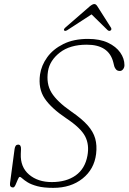

<svg xmlns="http://www.w3.org/2000/svg" viewBox="-20 -898 622 928"><path d="M237.5 10Q190.5 10 160.8 2Q131 -6 114 -16.5Q97 -27 88.5 -35Q80 -43 75.5 -43Q71 -43 66 -30.2Q61 -17.5 55.2 -4.8Q49.5 8 43.5 8Q25.5 8 28.5 -13L50.5 -178Q53.5 -199 67.5 -199Q82.5 -199 81.5 -177L80.5 -154Q78 -90.5 120.5 -54.2Q163 -18 230.5 -18Q300.5 -18 345.8 -50.2Q391 -82.5 402.5 -145Q412.5 -198.5 391.5 -239Q370.5 -279.5 300.5 -326Q228 -374.5 196 -422Q164 -469.5 173.5 -538Q180 -582 208.2 -621.2Q236.5 -660.5 286.2 -685.2Q336 -710 405.5 -710Q462.5 -710 501.8 -691.5Q541 -673 561.2 -644Q581.5 -615 581.5 -583Q581.5 -572 575 -563.5Q568.5 -555 559.5 -555Q547.5 -555 541.2 -562Q535 -569 532.5 -577L527.5 -597Q506 -682 399.5 -682Q318 -682 269.2 -644Q220.5 -606 212 -554Q202.5 -493 229.2 -449.8Q256 -406.5 324.5 -359Q375.5 -324 403.2 -292.8Q431 -261.5 440.2 -228.2Q449.5 -195 444.5 -154Q435.5 -80 379 -35Q322.5 10 237.5 10ZM513.5 -750Q507 -746.5 500 -752.5L422.5 -828.5L305.5 -752.5Q295.5 -746.5 291 -750Q285.5 -755 295 -764L413.5 -867Q427.5 -878.5 436 -878.5Q444 -878.5 451 -867L516.5 -764Q521.5 -755 513.5 -750Z"/></svg>

Font: Fraunces 9pt SuperSoft Thin
Style: Italic
Weight: 100
Italic angle: -16°
Version: Version 1.000;[0bf87f6ff]